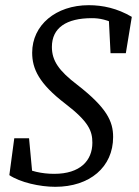

<svg xmlns="http://www.w3.org/2000/svg" viewBox="-20 -705 534 740"><path d="M16 -30C58 -2 133 15 193 15C326 15 416 -61 416 -177C416 -238 391 -290 278 -378C207 -432 180 -471 180 -524C180 -598 236 -635 334 -635C363 -635 392 -630 442 -605L399 -640L406 -500H465L488 -640C432 -673 376 -685 322 -685C195 -685 104 -608 104 -502C104 -440 130 -383 232 -305C322 -236 336 -200 336 -155C336 -86 289 -35 189 -35C142 -35 95 -45 57 -67L105 -32L92 -172H35L16 -30Z"/></svg>

Font: Source Serif 4 Variable
Style: Italic
Weight: 400
Italic angle: -12°
Designer: Frank Grießhammer
Foundry: Adobe Systems Incorporated
Version: Version 4.004;hotconv 1.0.116;makeotfexe 2.5.65601